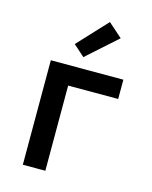

<svg xmlns="http://www.w3.org/2000/svg" viewBox="-116 -847 732 923"><g transform="rotate(15 250.0 -385.5)"><path d="M88 0V-520H449V-424H200V0ZM235 -575 179 -625 315 -771 385 -709Z"/></g></svg>

Font: Zed Mono
Style: Bold
Weight: 700
Monospace: yes
Designer: Belleve Invis
Foundry: Belleve Invis
Version: Version 1.0.0; ttfautohint (v1.8.4)